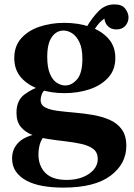

<svg xmlns="http://www.w3.org/2000/svg" viewBox="-20 -594 612 874"><path d="M273 -490Q335 -490 387.5 -472.5Q440 -455 472.5 -419.5Q505 -384 505 -330Q505 -276 472.5 -240.5Q440 -205 387.5 -187.5Q335 -170 273 -170Q212 -170 160 -187.5Q108 -205 76.5 -240.5Q45 -276 45 -330Q45 -384 76.5 -419.5Q108 -455 160 -472.5Q212 -490 273 -490ZM277 -205Q307 -205 331 -233Q355 -261 355 -326Q355 -374 341.5 -402Q328 -430 308.5 -442.5Q289 -455 269 -455Q237 -455 216 -425.5Q195 -396 195 -335Q195 -288 207 -259Q219 -230 238 -217.5Q257 -205 277 -205ZM165 -139Q165 -116 186 -105Q207 -94 242 -89.5Q277 -85 318.5 -81.5Q360 -78 401.5 -71Q443 -64 478 -49Q513 -34 534 -5.5Q555 23 555 70Q555 152 483 206Q411 260 268 260Q217 260 174.5 252.5Q132 245 101 228.5Q70 212 52.5 187Q35 162 35 127Q35 82 67 52Q99 22 169 12L184 21Q167 42 161 64Q155 86 155 109Q155 161 186.5 193Q218 225 284 225Q325 225 356.5 212.5Q388 200 406.5 178.5Q425 157 425 130Q425 100 405 84.5Q385 69 352 61.5Q319 54 279.5 49.5Q240 45 200.5 39Q161 33 128 20.5Q95 8 75 -16Q55 -40 55 -81Q55 -136 90 -163Q125 -190 176 -206L190 -188Q175 -179 170 -164.5Q165 -150 165 -139ZM375 -472Q399 -513 429 -543.5Q459 -574 501 -574Q536 -574 550.5 -554Q565 -534 565 -515Q565 -493 550.5 -476.5Q536 -460 510 -460Q484 -460 469.5 -476.5Q455 -493 455 -515Q455 -523 464.5 -533Q474 -543 480 -549L479 -522Q463 -517 443 -500Q423 -483 405 -451Z"/></svg>

Font: Brygada 1918
Style: Bold
Weight: 700
Designer: Mateusz Machalski | Borys Kosmynka | Przemek Hoffer
Foundry: NIEPODLEGLA 2018
Version: Version 3.006